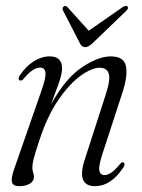

<svg xmlns="http://www.w3.org/2000/svg" viewBox="-20 -631 487 659"><path d="M48 -355Q44 -356 44 -361.2Q44 -366.5 48 -372.5Q69.5 -404 96.2 -420.8Q123 -437.5 150.5 -437.5Q193 -437.5 193 -396.5Q193 -377.5 182 -346.2Q171 -315 155.5 -273.5Q205.5 -363 261.5 -400.2Q317.5 -437.5 360 -437.5Q406 -437.5 412.5 -403.2Q419 -369 399.5 -311L331.5 -102.5Q318 -61 321 -45.5Q324 -30 338.5 -30Q348.5 -30 361 -37.8Q373.5 -45.5 392.5 -68.5Q398.5 -76 403 -73.5Q411.5 -70 403.5 -56.5Q361 8 306.5 8Q241.5 8 270.5 -82L343.5 -308.5Q360 -360 353 -379.2Q346 -398.5 322 -398.5Q295.5 -398.5 257.8 -371.8Q220 -345 181.5 -289.8Q143 -234.5 115 -149Q99.5 -103 95.2 -84.5Q91 -66 91 -56.5Q91 -46 93.8 -39Q96.5 -32 96.5 -22.5Q96.5 -9.5 82.5 -0.8Q68.5 8 45.5 8Q24.5 8 21 -6Q17.5 -20 29 -52L122.5 -320.5Q138.5 -365.5 136 -382.2Q133.5 -399 118 -399Q105.5 -399 92 -390.2Q78.5 -381.5 61 -360.5Q54 -352.5 48 -355ZM298 -483Q283 -469 272.5 -469Q261 -469 254 -483L196.5 -594.5Q191.5 -603.5 199 -609Q205.5 -613.5 212.5 -605.5L284.5 -525.5L399.5 -605.5Q413 -614 417.5 -609Q422.5 -602.5 413.5 -594Z"/></svg>

Font: Fraunces 144pt S050 Light
Style: Italic
Weight: 300
Italic angle: -16°
Version: Version 1.000; ttfautohint (v1.8.3)